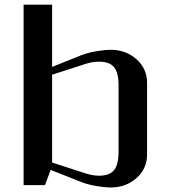

<svg xmlns="http://www.w3.org/2000/svg" viewBox="-20 -812 748 842"><path d="M83.5 0V-791.5H208.5V-518.6L336.4 -569.8Q366.2 -581.5 404.8 -587.6Q443.4 -593.8 463.4 -593.8Q532.2 -593.8 578.6 -552.2Q625 -510.7 625 -448.7V-134.3Q625 -72.3 578.6 -31Q532.2 10.3 463.4 10.3Q443.4 10.3 404.8 4.2Q366.2 -2 336.4 -13.7L202.1 -66.9L177.2 0ZM208.5 -484.4V-99.1L356.4 -51.3Q386.7 -41.5 414.6 -41.5Q460 -41.5 480 -65.7Q500 -89.8 500 -147V-436.5Q500 -493.7 480 -517.6Q460 -541.5 414.6 -541.5Q385.3 -541.5 356.4 -532.2Z"/></svg>

Font: Resagnicto
Style: Bold
Weight: 700
Version: Version 0.9991